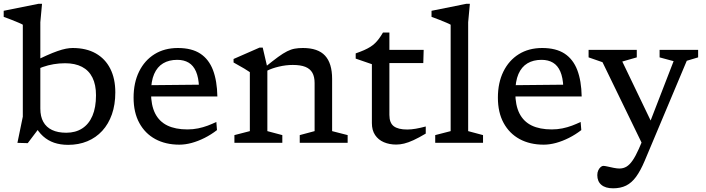

<svg xmlns="http://www.w3.org/2000/svg" viewBox="-30 -754 3726 1014"><path d="M152.5 -94.5H189.5L116.5 2L62 0.5L90.5 -138V-623.5Q84 -627.5 67.5 -634.5Q51 -641.5 30 -649.8Q9 -658 -10.5 -665V-697L173.5 -734H192L183 -636.5V-180.5Q183 -138.5 198.8 -110.2Q214.5 -82 245 -67.5Q275.5 -53 320 -53Q369 -53 404.2 -75.8Q439.5 -98.5 458.2 -142.5Q477 -186.5 477 -251Q477 -306.5 458.2 -344.2Q439.5 -382 403 -401Q366.5 -420 314 -420Q283 -420 253.5 -415Q224 -410 196 -400.2Q168 -390.5 142 -376.5V-425.5Q183.5 -446.5 216 -461Q248.5 -475.5 273.5 -484.2Q298.5 -493 318.2 -496.8Q338 -500.5 353.5 -500.5Q425.5 -500.5 475.8 -472Q526 -443.5 552.5 -391Q579 -338.5 579 -266Q579 -201.5 561 -150.2Q543 -99 510 -63Q477 -27 431.2 -8Q385.5 11 330 11Q289 11 256 -0.2Q223 -11.5 197.2 -34.8Q171.5 -58 152.5 -94.5Z M909.5 -500.5Q982.5 -500.5 1027.8 -470.8Q1073 -441 1094.8 -384Q1116.5 -327 1118 -244.5H753L751 -304L1051 -307L1021 -294Q1019 -344.5 1005.2 -376.2Q991.5 -408 966.5 -423Q941.5 -438 906 -438Q862.5 -438 831.5 -419.5Q800.5 -401 784 -363Q767.5 -325 767.5 -265Q767.5 -198.5 789.2 -155.2Q811 -112 853.8 -91.2Q896.5 -70.5 960 -70.5Q989.5 -70.5 1016.2 -76Q1043 -81.5 1067 -90.5Q1091 -99.5 1112.5 -110L1116 -67Q1085 -43 1050.8 -25.8Q1016.5 -8.5 982.5 0.8Q948.5 10 917.5 10Q844.5 10 790.2 -19.5Q736 -49 705.8 -104.5Q675.5 -160 675.5 -238.5Q675.5 -317 704.5 -376Q733.5 -435 786 -467.8Q838.5 -500.5 909.5 -500.5Z M1382 -397.5V-61.5L1461 -40.5V0H1208V-40.5L1289.5 -61.5V-373Q1281.5 -379 1259.5 -392.2Q1237.5 -405.5 1203.5 -424V-442.5L1340.5 -502.5H1357.5ZM1553 -40.5 1631.5 -61.5V-315.5Q1631.5 -348.5 1619.8 -369.5Q1608 -390.5 1582.8 -400.8Q1557.5 -411 1516.5 -411Q1480 -411 1443 -402.2Q1406 -393.5 1379.5 -380L1368.5 -398.5Q1410.5 -432.5 1438.2 -452.8Q1466 -473 1486.5 -483.2Q1507 -493.5 1526.5 -497Q1546 -500.5 1570 -500.5Q1649.5 -500.5 1686.8 -460Q1724 -419.5 1724 -337.5V-61.5L1806 -40.5V0H1553Z M2026.5 -147Q2026.5 -105 2049.5 -87.5Q2072.5 -70 2120.5 -70Q2141.5 -70 2166 -74.2Q2190.5 -78.5 2218.5 -86V-48.5Q2181.5 -26.5 2153.8 -13.8Q2126 -1 2104.2 4.2Q2082.5 9.5 2062.5 9.5Q2026.5 9.5 1997.2 -3Q1968 -15.5 1951 -40.8Q1934 -66 1934 -104V-415L1848.5 -444.5V-472Q1874 -481 1892.8 -489.2Q1911.5 -497.5 1925.8 -506.5Q1940 -515.5 1951 -526.2Q1962 -537 1972 -550.5Q1982 -564 1992.5 -582H2026.5V-473.5ZM1990.5 -421 1993 -490.5H2207.5L2205.5 -421Z M2442.5 -61.5 2521 -40.5V0H2268.5V-40.5L2350 -61.5V-623.5Q2343.5 -627.5 2327 -634.5Q2310.5 -641.5 2289.5 -649.8Q2268.5 -658 2249 -665V-697L2433 -734H2451.5L2442.5 -636.5Z M2833.5 -500.5Q2906.5 -500.5 2951.8 -470.8Q2997 -441 3018.8 -384Q3040.5 -327 3042 -244.5H2677L2675 -304L2975 -307L2945 -294Q2943 -344.5 2929.2 -376.2Q2915.5 -408 2890.5 -423Q2865.5 -438 2830 -438Q2786.5 -438 2755.5 -419.5Q2724.5 -401 2708 -363Q2691.5 -325 2691.5 -265Q2691.5 -198.5 2713.2 -155.2Q2735 -112 2777.8 -91.2Q2820.5 -70.5 2884 -70.5Q2913.5 -70.5 2940.2 -76Q2967 -81.5 2991 -90.5Q3015 -99.5 3036.5 -110L3040 -67Q3009 -43 2974.8 -25.8Q2940.5 -8.5 2906.5 0.8Q2872.5 10 2841.5 10Q2768.5 10 2714.2 -19.5Q2660 -49 2629.8 -104.5Q2599.5 -160 2599.5 -238.5Q2599.5 -317 2628.5 -376Q2657.5 -435 2710 -467.8Q2762.5 -500.5 2833.5 -500.5Z M3429 -70 3364.5 12 3152 -425.5 3078.5 -451V-490.5H3333V-451L3256.5 -429ZM3208 240.5Q3167.5 240.5 3146 222.2Q3124.5 204 3124.5 171Q3124.5 156.5 3129.5 145.8Q3134.5 135 3142 128.5Q3149.5 122 3156 122Q3163.5 122 3178.8 125.5Q3194 129 3211.2 132.5Q3228.5 136 3241.5 136Q3262 136 3278.8 126Q3295.5 116 3311.2 93Q3327 70 3344 32L3373.5 -37L3386 -65.5L3527.5 -431L3453.5 -451V-490.5H3657V-451L3597 -433L3374.5 96Q3352.5 148 3329.2 179.8Q3306 211.5 3276.8 226Q3247.5 240.5 3208 240.5Z"/></svg>

Font: Newsreader 9pt
Style: Regular
Weight: 400
Designer: Hugues Gentile
Foundry: Production Type
Version: Version 1.003